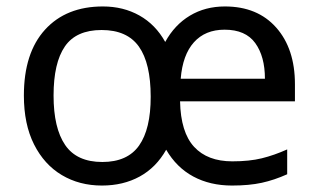

<svg xmlns="http://www.w3.org/2000/svg" viewBox="-20 -565 986 595"><path d="M677 -545Q778 -545 836 -479.5Q894 -414 894 -304V-251H538Q540 -155 581.5 -110Q623 -65 700 -65Q753 -65 791.5 -74.5Q830 -84 870 -102V-25Q830 -7 791 1.5Q752 10 699 10Q631 10 579 -18Q527 -46 495 -101Q464 -46 413 -18Q362 10 296 10Q226 10 171.5 -22.5Q117 -55 85.5 -117.5Q54 -180 54 -269Q54 -401 119.5 -473Q185 -545 299 -545Q362 -545 412 -517Q462 -489 492 -435Q521 -488 568.5 -516.5Q616 -545 677 -545ZM676 -473Q616 -473 581 -434Q546 -395 540 -321H801Q801 -390 771 -431.5Q741 -473 676 -473ZM295 -472Q216 -472 181 -421Q146 -370 146 -269Q146 -168 182 -115.5Q218 -63 297 -63Q375 -63 411 -114Q447 -165 447 -265Q447 -369 410.5 -420.5Q374 -472 295 -472Z"/></svg>

Font: Noto Sans Batak
Style: Regular
Weight: 400
Designer: Monotype Design Team
Foundry: Monotype Imaging Inc.
Version: Version 2.002; ttfautohint (v1.8.4.7-5d5b)